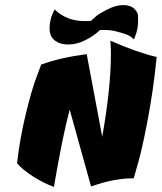

<svg xmlns="http://www.w3.org/2000/svg" viewBox="-20 -710 636 755"><path d="M382 -172Q416 -365 416 -494Q416 -504 416 -512L414 -550Q521 -503 596 -486Q584 -362 561.5 -242.5Q539 -123 522 -66L506 -9Q438 -9 363 15L338 23L254 -279Q225 -170 192 25Q153 11 111 -15.5Q69 -42 47 -68Q58 -165 81.5 -262Q105 -359 124 -408L142 -456Q218 -484 321 -497ZM195 -673Q241 -627 314 -627Q326 -627 338 -628Q345 -635 357 -645.5Q369 -656 402.5 -673Q436 -690 464.5 -690Q493 -690 507.5 -676Q522 -662 522.5 -649.5Q523 -637 523 -627Q523 -596 512 -569L507 -555Q503 -559 494 -566Q485 -573 452 -582.5Q419 -592 398 -592Q377 -592 373 -592Q351 -570 316.5 -552.5Q282 -535 249.5 -535Q217 -535 198 -549Q175 -565 175 -597Q175 -631 188 -659Z"/></svg>

Font: Ceviche One
Style: Regular
Weight: 400
Version: Version 1.002